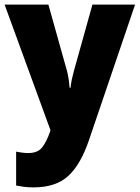

<svg xmlns="http://www.w3.org/2000/svg" viewBox="-20 -573 606 833"><path d="M0 -553H190L271 -264Q275 -248 278 -228Q281 -208 282 -192H286Q288 -211 291.5 -228Q295 -245 300 -263L381 -553H566L366 35Q330 141 276 190.5Q222 240 125 240Q102 240 83.5 237.5Q65 235 50 232V85Q61 87 74.5 89Q88 91 102 91Q143 91 162 67.5Q181 44 197 -1L199 -8Z"/></svg>

Font: Noto Sans Ethiopic SemiCondensed Black
Style: Regular
Weight: 900
Width: 4
Designer: Monotype Design Team
Foundry: Monotype Imaging Inc.
Version: Version 2.102; ttfautohint (v1.8.4.7-5d5b)